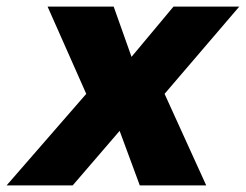

<svg xmlns="http://www.w3.org/2000/svg" viewBox="-71 -561 744 581"><path d="M273 -541 327 -389 454 -541H653L427 -277L553 0H352L291 -165L149 0H-51L190 -277L73 -541Z"/></svg>

Font: TypoPRO Montserrat Alternates
Style: Bold Italic
Weight: 700
Italic angle: -11.3°
Designer: Julieta Ulanovsky
Foundry: Julieta Ulanovsky
Version: Version 6.001